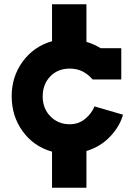

<svg xmlns="http://www.w3.org/2000/svg" viewBox="-20 -792 648 904"><path d="M387 -81V92H225V-78Q139 -102 87 -173.5Q35 -245 35 -339Q35 -432 87.5 -503Q140 -574 225 -598V-772H387V-595Q423 -584 454 -565H551V-418H416Q394 -443 368 -456Q342 -469 308 -469Q252 -469 216.5 -432Q181 -395 181 -338Q181 -281 217.5 -244Q254 -207 308 -207Q350 -207 380.5 -232Q411 -257 425 -291L559 -252Q545 -199 500 -150.5Q455 -102 387 -81Z"/></svg>

Font: Arvo
Style: Bold
Weight: 700
Designer: Anton Koovit (Cyrillic Expansion: Cyreal)
Foundry: Anton Koovit, Yassin Baggar
Version: Version 3.000